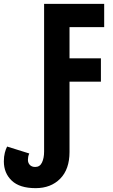

<svg xmlns="http://www.w3.org/2000/svg" viewBox="-35 -734 585 997"><path d="M150 243Q67 243 26 204Q-15 165 -15 104Q-15 79 -10 59.5Q-5 40 2 27L117 63Q113 72 111.5 80Q110 88 110 96Q110 112 120 122.5Q130 133 148 133Q172 133 183 110Q194 87 194 53V-714H506V-593H326V-431H489V-310H326V55Q326 145 277.5 194Q229 243 150 243Z"/></svg>

Font: Noto Sans Mono Condensed
Style: Bold
Weight: 700
Width: 3
Designer: Monotype Design Team
Foundry: Monotype Imaging Inc.
Version: Version 2.014